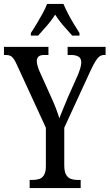

<svg xmlns="http://www.w3.org/2000/svg" viewBox="-23 -951 554 971"><path d="M127 0V-41H142Q161 -41 176 -46Q191 -51 200 -66.5Q209 -82 209 -111V-305L64 -620Q55 -640 47.5 -651.5Q40 -663 30.5 -668Q21 -673 7 -673H-3V-714H222V-673H201Q179 -673 171 -664Q163 -655 163 -643Q163 -632 167.5 -616.5Q172 -601 177 -590L236 -459Q250 -429 260 -402.5Q270 -376 277 -353Q285 -373 296 -400Q307 -427 320 -458L370 -570Q378 -589 383 -606Q388 -623 388 -635Q388 -657 373.5 -665Q359 -673 336 -673H319V-714H511V-673H503Q491 -673 481 -666Q471 -659 460.5 -642.5Q450 -626 436 -596L302 -305V-116Q302 -84 311 -68Q320 -52 335 -46.5Q350 -41 367 -41H385V0ZM133 -784Q146 -803 161.5 -829Q177 -855 192 -882Q207 -909 215 -931H298Q307 -909 321 -882Q335 -855 351 -829Q367 -803 379 -784V-771H342Q328 -788 312.5 -804.5Q297 -821 282.5 -839.5Q268 -858 256 -877Q244 -858 229.5 -839.5Q215 -821 199.5 -804.5Q184 -788 170 -771H133Z"/></svg>

Font: Noto Serif Khmer ExtraCondensed
Style: Regular
Weight: 400
Width: 2
Designer: Danh Hong and the Monotype Design Team
Foundry: Monotype Imaging Inc.
Version: Version 2.004